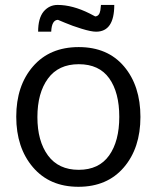

<svg xmlns="http://www.w3.org/2000/svg" viewBox="-20 -735 626 767"><path d="M44.9 0ZM541 -267.8Q541 -143.6 474.6 -66.2Q408.2 11.2 293.2 11.2Q178.2 11.2 111.6 -66.9Q44.9 -145 44.9 -268.8Q44.9 -392.6 111.8 -469.7Q178.7 -546.9 294.4 -546.9Q410.2 -546.9 475.6 -469.5Q541 -392.1 541 -267.8ZM129.4 -267.3Q129.4 -171.4 171.6 -114Q213.9 -56.6 294.4 -56.6Q375 -56.6 415.8 -113.8Q456.5 -170.9 456.5 -268.3Q456.5 -365.7 416.3 -422.1Q376 -478.5 294.7 -478.5Q213.4 -478.5 171.4 -420.9Q129.4 -363.3 129.4 -267.3ZM211.4 -655.8Q186.5 -654.8 184.6 -608.4H132.3Q132.3 -662.1 154.3 -689Q176.8 -715.3 210 -715.3Q269.5 -715.3 337.9 -681.2L360.4 -669.4Q377 -670.4 380.9 -693.8Q381.8 -701.7 383.3 -715.3H436.5Q436.5 -608.4 363.8 -608.4Q344.2 -608.4 306.2 -620.1Q268.1 -631.8 239.7 -644Z"/></svg>

Font: Oxygen
Style: Normal
Weight: 400
Designer: Vernon Adams
Foundry: Vernon Adams
Version: Version Release 0.2.2 webfont; ttfautohint (v0.8.52-bc40) -l